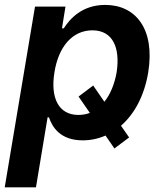

<svg xmlns="http://www.w3.org/2000/svg" viewBox="-31 -573 662 797"><path d="M355.8 -218 295.1 -172.2 342 -104.4C327.1 -98.7 311.4 -95.9 294.4 -95.9C212 -95.9 177.6 -166.9 195 -272.7C211.6 -378.6 269.2 -447.1 352.6 -447.1C437.5 -447.1 468.8 -374.3 453.1 -272.7C444.6 -224.1 427.2 -181.8 402.3 -150.6ZM-11.4 204.5H118.3L166.5 -85.9H172.2C185.7 -46.2 218.4 9.6 312.5 9.6C345.2 9.6 377.1 2.8 407 -10.3L443.9 43.3L505 -2.5L471.2 -51.1C526.3 -99.1 567.8 -174 584.2 -272C613.6 -453.8 531.2 -552.6 405.9 -552.6C309.3 -552.6 258.9 -494.7 233.7 -455.3H226.2L240.8 -545.5H114.3Z"/></svg>

Font: Margiela Sans Semi Bold
Style: Italic
Weight: 600
Italic angle: -9.39999°
Designer: Stefan Endress, Andreas Faust
Version: Version 1.100;FEAKit 1.0